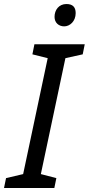

<svg xmlns="http://www.w3.org/2000/svg" viewBox="-40 -934 441 954"><path d="M230 0 240 -49 163 -69 285 -645 371 -664 381 -714H131L121 -664L197 -645L75 -69L-10 -49L-20 0ZM279 -803C307 -803 336 -828 336 -869C336 -899 321 -914 290 -914C253 -914 231 -885 231 -850C231 -821 252 -803 279 -803Z"/></svg>

Font: BC Sans
Style: Italic
Weight: 400
Italic angle: -12°
Designer: Monotype Design Team
Designer: Province of B.C.
Foundry: Monotype Imaging Inc.
Version: Version 2.000;GOOG;noto-source:20170915:90ef993387c0